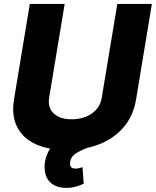

<svg xmlns="http://www.w3.org/2000/svg" viewBox="-20 -747 786 968"><path d="M571.4 -727.3H745.7L666.2 -246.8Q652.7 -164.1 604.4 -106.9Q556.1 -49.7 481.7 -20.2Q407.3 9.2 316.1 9.2Q224.1 9.2 159.8 -20.2Q95.5 -49.7 66.4 -106.9Q37.3 -164.1 50.8 -246.8L130.3 -727.3H306.1L227.6 -253.6Q219.8 -204.2 251.1 -174.9Q282.3 -145.6 341.3 -145.6Q400.9 -145.6 443 -174.9Q485.1 -204.2 492.9 -253.6ZM314.3 200.3Q266 200.3 237.4 176Q208.8 151.6 205.3 106.5Q202.8 76.7 212.2 46.2Q221.6 15.6 241.1 -8.9Q260.7 -33.4 288.4 -45.1L417.6 -0.4Q382.5 12.8 360.1 28.1Q337.7 43.3 334.2 66.8Q327.1 103 360.8 103Q371.4 103 380.1 100.3Q388.8 97.7 396 95.9L402 179Q387.1 186.4 364.7 193.4Q342.3 200.3 314.3 200.3Z"/></svg>

Font: Inter UI Extra Bold
Style: Italic
Weight: 800
Italic angle: 9.39999°
Designer: Rasmus Andersson
Foundry: rsms
Version: 3.2;8d6f07862